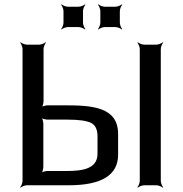

<svg xmlns="http://www.w3.org/2000/svg" viewBox="-20 -855 846 886"><path d="M722 -20V-629C722 -638 728 -653 733 -658L731 -660C726 -655 711 -649 702 -649H645C636 -649 621 -655 616 -660L614 -658C619 -653 625 -638 625 -629V-20C625 -11 619 4 614 9L616 11C621 6 636 0 645 0H702C711 0 726 6 731 11L733 9C728 4 722 -11 722 -20ZM278 -369H201C192 -369 175 -365 170 -360L172 -358C177 -363 181 -380 181 -389V-629C181 -638 187 -653 192 -658L190 -660C185 -655 170 -649 161 -649H104C95 -649 80 -655 75 -660L73 -658C78 -653 84 -638 84 -629V-20C84 -11 78 4 73 9L75 11C80 6 95 0 104 0H296C449 0 525 -47 525 -141V-237C525 -362 404 -369 278 -369ZM289 -66H200C191 -66 174 -62 169 -57L171 -55C176 -60 180 -77 180 -86V-283C180 -292 176 -309 171 -314L169 -312C174 -307 191 -303 200 -303H291C343 -303 379 -298 400 -288C420 -278 430 -257 430 -226V-145C430 -75 358 -66 289 -66ZM363 -750V-804C363 -813 369 -828 374 -833L372 -835C367 -830 352 -824 343 -824H293C284 -824 269 -830 264 -835L262 -833C267 -828 273 -813 273 -804V-750C273 -741 267 -726 262 -721L264 -719C269 -724 284 -730 293 -730H343C352 -730 367 -724 372 -719L374 -721C369 -726 363 -741 363 -750ZM533 -750V-804C533 -813 539 -828 544 -833L542 -835C537 -830 522 -824 513 -824H463C454 -824 439 -830 434 -835L432 -833C437 -828 443 -813 443 -804V-750C443 -741 437 -726 432 -721L434 -719C439 -724 454 -730 463 -730H513C522 -730 537 -724 542 -719L544 -721C539 -726 533 -741 533 -750Z"/></svg>

Font: Gamestation Storm
Style: Regular
Weight: 400
Designer: Jonas Hecksher
Foundry: Jonas Hecksher, Playtypeª, e-types AS
Version: Version 1.003